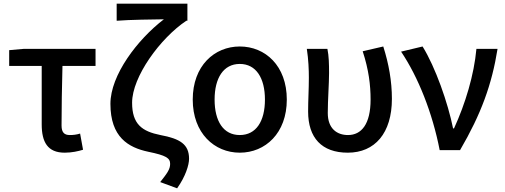

<svg xmlns="http://www.w3.org/2000/svg" viewBox="-20 -817 2749 1045"><path d="M332 14C371 14 406 6 432 -2L416 -90C396 -84 379 -82 360 -82C331 -82 315 -95 315 -134C315 -230 317 -343 320 -458H500V-551H109L30 -544V-458H207V-140C207 -44 239 14 332 14Z M944 208C990 143 1009 81 1009 47C1009 -31 961 -62 853 -82C753 -102 699 -141 699 -258C699 -399 852 -609 994 -704H1000V-797H615V-704C686 -710 814 -711 872 -712C728 -602 581 -408 581 -252C581 -71 678 -14 787 9C884 29 906 43 906 75C906 105 889 127 852 174Z M1285 14C1424 14 1541 -92 1541 -275C1541 -459 1424 -564 1285 -564C1147 -564 1029 -459 1029 -275C1029 -92 1147 14 1285 14ZM1285 -82C1196 -82 1148 -157 1148 -275C1148 -392 1196 -469 1285 -469C1374 -469 1422 -392 1422 -275C1422 -157 1374 -82 1285 -82Z M1873 14C2020 14 2113 -92 2113 -279C2113 -375 2096 -470 2066 -564L1954 -538C1987 -437 1997 -354 1997 -275C1997 -141 1947 -82 1874 -82C1815 -82 1764 -116 1764 -202C1764 -271 1771 -363 1771 -419C1771 -469 1770 -512 1762 -551H1650C1659 -492 1661 -437 1661 -394C1661 -332 1657 -271 1657 -210C1657 -67 1731 14 1873 14Z M2373 0H2484C2599 -197 2657 -357 2688 -551H2573C2560 -409 2513 -253 2451 -118H2446C2418 -257 2350 -451 2280 -564L2163 -536C2256 -398 2334 -202 2373 0Z"/></svg>

Font: GenYoGothic2 TW M
Style: Regular
Weight: 500
Version: Version 2.100;PS 2.1;hotconv 16.6.51;makeotf.lib2.5.65220 DE